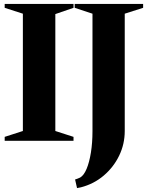

<svg xmlns="http://www.w3.org/2000/svg" viewBox="-20 -720 763 982"><path d="M4 0V-20L97 -50V-650L4 -680V-700H356V-680L263 -648V-50L356 -20V0ZM374 242 364 198Q375 195 390 188Q409 177 423 143.5Q437 110 445 60Q453 10 453 -49V-650L362 -680V-700H712V-680L618 -650V-50Q618 17 589.5 76Q561 135 510.5 178Q460 221 394 238Q389 239 384 240Q379 241 374 242Z"/></svg>

Font: Wittgenstein Extrabold
Style: Regular
Weight: 800
Designer: Jörg Drees
Foundry: Jörg Drees
Version: Version 1.303; ttfautohint (v1.8.4.7-5d5b)